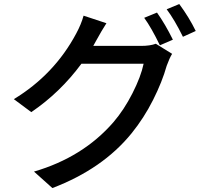

<svg xmlns="http://www.w3.org/2000/svg" viewBox="-20 -871 1040 968"><path d="M450.2 -639.6H691.4Q736.3 -639.6 765.6 -650.4L847.7 -599.6Q834 -577.1 820.3 -539.1Q797.9 -459 752 -367.7Q706.1 -276.4 643.6 -199.2Q498 -19.5 244.1 77.1L151.4 -5.9Q398.4 -78.1 551.8 -254.9Q605.5 -317.4 647.9 -400.9Q690.4 -484.4 704.1 -549.8H390.6Q283.2 -404.3 137.7 -305.7L49.8 -371.1Q253.9 -495.1 364.3 -702.1Q389.6 -749 401.4 -792L516.6 -753.9Q493.2 -717.8 464.8 -666ZM707 -781.2 771.5 -807.6Q812.5 -750 851.6 -670.9L786.1 -642.6Q743.2 -731.4 707 -781.2ZM820.3 -824.2 883.8 -850.6Q933.6 -783.2 966.8 -714.8L902.3 -685.5Q859.4 -772.5 820.3 -824.2Z"/></svg>

Font: Gen Shin Gothic Medium
Style: Regular
Weight: 500
Designer: [Source Han Sans]
Ryoko NISHIZUKA  (kana & ideographs); Paul D. Hunt (Latin, Greek & Cyrillic); Wenlong ZHANG  (bopomofo
Version: Version 1.002.20150607